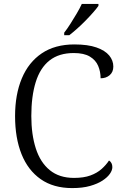

<svg xmlns="http://www.w3.org/2000/svg" viewBox="-20 -951 633 981"><path d="M349 10Q253 10 188 -35.5Q123 -81 90 -163.5Q57 -246 57 -358Q57 -468 91.5 -550.5Q126 -633 193.5 -678.5Q261 -724 360 -724Q429 -724 473 -708.5Q517 -693 538 -667.5Q559 -642 559 -611Q559 -583 540.5 -567Q522 -551 494 -551Q494 -585 481.5 -614.5Q469 -644 439 -662Q409 -680 357 -680Q281 -680 233 -642Q185 -604 162.5 -531.5Q140 -459 140 -358Q140 -264 163 -192.5Q186 -121 234.5 -81.5Q283 -42 358 -42Q408 -42 442 -54.5Q476 -67 499 -87.5Q522 -108 537 -131Q545 -126 549.5 -117.5Q554 -109 554 -97Q554 -81 541.5 -63Q529 -45 504 -28.5Q479 -12 440.5 -1Q402 10 349 10ZM308 -784Q323 -803 339.5 -829Q356 -855 372 -882Q388 -909 398 -931H483V-921Q474 -908 456.5 -888Q439 -868 417.5 -846Q396 -824 374 -804.5Q352 -785 334 -771H308Z"/></svg>

Font: Noto Serif Tibetan Light
Style: Regular
Weight: 300
Version: Version 2.103